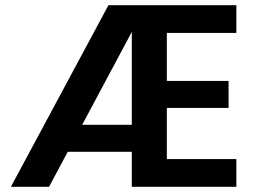

<svg xmlns="http://www.w3.org/2000/svg" viewBox="-20 -720 984 740"><path d="M22 0 398 -700H891V-593H623V-408H861V-304H623V-107H891V0H488V-597L169 0ZM165 -135 222 -239H552V-135Z"/></svg>

Font: DM Sans 17pt
Style: Bold
Weight: 700
Version: Version 4.004;gftools[0.9.30]